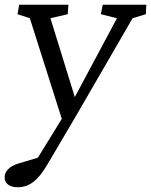

<svg xmlns="http://www.w3.org/2000/svg" viewBox="-40 -523 638 811"><path d="M578 -503H394L386 -463L454 -446L276 -113L173 -446L246 -463L249 -503H41L34 -463L86 -446L221 -21L120 143L37 168C0 179 -18 200 -20 221C-24 250 -1 268 34 268C82 268 119 242 160 172L275 -23L520 -446L576 -463Z"/></svg>

Font: TPK Tissa Web
Style: Italic
Weight: 400
Italic angle: -7°
Designer: Jacques Le Bailly, Suppakit Chalermlarp | Katatrad Co.,Ltd.
Foundry: Jacques Le Bailly, Cadson Demak Co.,Ltd.
Version: Version 5.000;Glyphs 3.1.2 (3151)